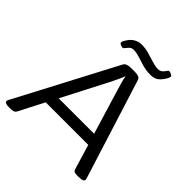

<svg xmlns="http://www.w3.org/2000/svg" viewBox="-226 -1019 1184 1184"><g transform="rotate(45 366.0 -426.5)"><path d="M38 2Q16 2 6.5 -2.5Q-3 -7 -3 -15Q-3 -19 2 -29L345 -681Q356 -702 397 -702H430Q471 -702 478 -681L683 -30Q686 -20 686 -15Q686 -8 676 -3Q666 2 641 2H632Q616 2 607 -1Q598 -4 594 -17L545 -180H174L90 -17Q83 -4 71.5 -1Q60 2 45 2ZM365 -548 213 -254H522L433 -548Q427 -568 419.5 -594Q412 -620 409 -640H407Q403 -627 391 -601.5Q379 -576 365 -548ZM270 -753Q263 -753 252 -758Q241 -763 241 -770Q241 -778 246 -786Q266 -823 291 -837Q316 -851 340 -851Q372 -851 404 -842Q436 -833 465.5 -823.5Q495 -814 517 -814Q537 -814 548 -824.5Q559 -835 565 -845Q571 -855 577 -855Q585 -855 596.5 -849Q608 -843 608 -837Q608 -835 605 -826.5Q602 -818 594 -806Q578 -781 559.5 -768.5Q541 -756 508 -756Q473 -756 440.5 -765.5Q408 -775 380 -784Q352 -793 329 -793Q312 -793 301.5 -783Q291 -773 284 -763Q277 -753 270 -753Z"/></g></svg>

Font: Asap Expanded Expanded Regular
Style: Italic
Weight: 400
Width: 7
Italic angle: -6°
Designer: Pablo Cosgaya
Foundry: Omnibus-Type
Version: Version 3.001; ttfautohint (v1.8.4.7-5d5b)